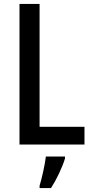

<svg xmlns="http://www.w3.org/2000/svg" viewBox="-20 -800 469 975"><path d="M79 -66H409V-156H181V-780H79ZM310 5V-5H213C208 37 192 108 181 143V155H239C267 112 296 51 310 5Z"/></svg>

Font: Noto Sans Malayalam UI Condensed Medium
Style: Regular
Weight: 500
Width: 3
Designer: Jelle Bosma - Monotype Design Team
Foundry: Monotype Imaging Inc.
Version: Version 2.104